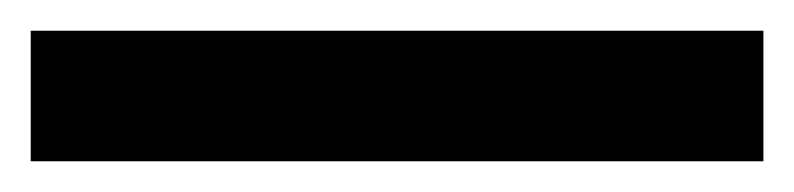

<svg xmlns="http://www.w3.org/2000/svg" viewBox="-23 -865 517 125"><path d="M474 -760H-3V-845H474Z"/></svg>

Font: Noto Sans Ethiopic Condensed SemiBold
Style: Regular
Weight: 600
Width: 3
Designer: Monotype Design Team
Foundry: Monotype Imaging Inc.
Version: Version 2.102; ttfautohint (v1.8.4.7-5d5b)